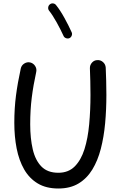

<svg xmlns="http://www.w3.org/2000/svg" viewBox="-20 -1061 699 1120"><path d="M155.8 -696.8Q174.3 -692.4 184.8 -676.3Q195.3 -660.2 191.4 -641.6Q174.3 -563.5 165.3 -491.9Q156.2 -420.4 156.2 -335.9Q156.2 -253.9 171.1 -189.9Q186 -126 221.7 -89.6Q257.3 -53.2 320.3 -53.2Q378.9 -53.2 415.8 -90.1Q452.6 -127 472.7 -190.4Q492.7 -253.9 500.2 -335.9Q507.8 -418 507.8 -507.8Q507.8 -543 506.8 -587.9Q505.9 -632.8 504.4 -662.6Q503.9 -681.6 516.6 -695.8Q529.3 -710 548.3 -710.4Q566.9 -711.4 581.1 -698.7Q595.2 -686 596.7 -667Q598.1 -637.2 599.4 -590.8Q600.6 -544.4 600.6 -507.8Q600.6 -422.4 593.3 -342Q585.9 -261.7 568.1 -192.9Q550.3 -124 518.6 -72Q486.8 -20 438.2 9.3Q389.6 38.6 320.3 38.6Q249 38.6 200 9Q150.9 -20.5 120.8 -73Q90.8 -125.5 77.1 -195.1Q63.5 -264.6 63.5 -344.7Q63.5 -428.2 73.2 -503.4Q83 -578.6 101.1 -661.1Q105 -679.7 121.3 -690.2Q137.7 -700.7 155.8 -696.8ZM271 -1035.6Q279.3 -1042.5 290 -1041Q300.8 -1039.6 307.1 -1031.2Q331.1 -1001.5 355.7 -956.8Q380.4 -912.1 397.9 -873Q402.3 -863.8 398.4 -853.3Q394.5 -842.8 384.8 -838.4Q375.5 -834.5 365 -838.4Q354.5 -842.3 350.6 -851.6Q334 -888.2 310.1 -931.2Q286.1 -974.1 266.1 -999Q259.8 -1007.3 261.2 -1018.3Q262.7 -1029.3 271 -1035.6Z"/></svg>

Font: Mikhak-DS1-FD Medium
Style: Regular
Weight: 500
Designer: Amin Abedi
Version: Version 3.2